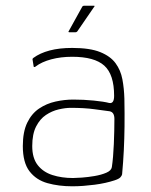

<svg xmlns="http://www.w3.org/2000/svg" viewBox="-20 -645 529 673"><path d="M233 8Q186 8 146.5 -3Q107 -14 83.5 -44.5Q60 -75 60 -133Q60 -183 75.5 -215Q91 -247 117 -264.5Q143 -282 174.5 -289Q206 -296 237 -296Q273 -296 308.5 -292.5Q344 -289 363 -284Q380 -281 380 -309Q380 -384 345.5 -415Q311 -446 233 -446Q193 -446 159.5 -437Q126 -428 105 -412Q103 -410 100.5 -410Q98 -410 98 -412L94 -437Q94 -439 95 -440Q96 -441 97 -442Q120 -459 154 -468Q188 -477 233 -477Q295 -477 331 -462.5Q367 -448 385 -423.5Q403 -399 409 -367Q415 -335 416 -299Q417 -245 416.5 -202Q416 -159 414 -118.5Q412 -78 408 -34Q407 -29 402 -23.5Q397 -18 382 -13Q367 -8 349 -4Q331 0 311.5 2.5Q292 5 272.5 6.5Q253 8 233 8ZM236 -21Q246 -21 267 -22.5Q288 -24 311.5 -28Q335 -32 352.5 -39.5Q370 -47 372 -59Q377 -92 379 -140Q381 -188 381 -228Q381 -252 364 -255Q348 -257 312 -262Q276 -267 228 -267Q209 -267 185.5 -261.5Q162 -256 141 -242Q120 -228 106.5 -201.5Q93 -175 93 -133Q93 -91 112 -66.5Q131 -42 163.5 -31.5Q196 -21 236 -21ZM223 -532Q220 -532 220 -533.5Q220 -535 221 -536L268 -621Q270 -625 276 -625H309Q311 -625 311.5 -624Q312 -623 310 -621L251 -535Q250 -534 248.5 -533Q247 -532 245 -532Z"/></svg>

Font: Glory Thin
Style: Regular
Weight: 100
Designer: Robert Leuschke
Foundry: Robert Leuschke
Version: Version 1.011